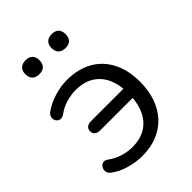

<svg xmlns="http://www.w3.org/2000/svg" viewBox="-206 -797 903 903"><g transform="rotate(-45 245.0 -345.5)"><path d="M200.6 8.9Q158.7 8.9 114.7 -3.9Q70.8 -16.7 41.3 -39.5Q30.6 -47.4 27.2 -57.2Q23.8 -67 26.5 -76.8Q29.2 -86.6 35.8 -93.4Q42.4 -100.2 52.2 -101.1Q62 -102 73.4 -94Q101 -73.3 133.6 -63.4Q166.3 -53.6 196.4 -53.6Q247.8 -53.6 284 -74.8Q320.1 -96 340.2 -136.7Q360.2 -177.3 362.1 -234.4L381 -216.8H144.9Q127.9 -216.8 118.1 -224.9Q108.3 -233 108.3 -247.5Q108.3 -262.1 118.1 -270.2Q127.9 -278.2 144.9 -278.2H381L362.1 -258.9Q360.7 -309 342.4 -348.1Q324.2 -387.2 288 -410Q251.9 -432.8 196.4 -432.8Q167.3 -432.8 134.7 -423.5Q102 -414.1 73.5 -392.8Q62.6 -385.4 52.8 -386Q42.9 -386.7 35.8 -392.7Q28.7 -398.8 26.2 -408.3Q23.7 -417.9 27.4 -427.9Q31 -438 42.2 -445.9Q72.3 -468.1 115.8 -481.7Q159.3 -495.3 201.2 -495.3Q275.3 -495.3 328.8 -465.1Q382.3 -434.8 410.8 -379.1Q439.4 -323.4 439.4 -246.5Q439.4 -188 423 -141Q406.6 -94.1 375.5 -60.6Q344.4 -27.1 300.4 -9.1Q256.3 8.9 200.6 8.9ZM304 -605.7Q281.4 -605.7 269.1 -617.7Q256.8 -629.8 256.8 -652.3Q256.8 -674.5 269.1 -686.5Q281.4 -698.5 304 -698.5Q326.1 -698.5 338.1 -686.5Q350.1 -674.5 350.1 -652.3Q350.1 -629.8 338.3 -617.7Q326.6 -605.7 304 -605.7ZM129.8 -605.7Q107.7 -605.7 95.2 -617.7Q82.7 -629.8 82.7 -652.3Q82.7 -674.5 95.2 -686.5Q107.7 -698.5 129.8 -698.5Q152.4 -698.5 164.4 -686.5Q176.4 -674.5 176.4 -652.3Q176.4 -629.8 164.4 -617.7Q152.4 -605.7 129.8 -605.7Z"/></g></svg>

Font: Nunito ExtraLight
Style: Regular
Weight: 200
Designer: Vernon Adams
Foundry: Vernon Adams
Version: Version 3.602